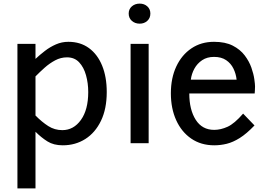

<svg xmlns="http://www.w3.org/2000/svg" viewBox="-20 -793 1472 1063"><path d="M327.5 11.5Q277 11.5 242.8 -10Q208.5 -31.5 176.5 -63.5V250H76.5V-550H176.5V-467Q200.5 -489.5 228.8 -511.2Q257 -533 289.5 -547.2Q322 -561.5 358.5 -561.5Q425 -561.5 472.5 -526.8Q520 -492 545.5 -429.5Q571 -367 571 -283.5Q571 -190.5 539.2 -124.5Q507.5 -58.5 452.5 -23.5Q397.5 11.5 327.5 11.5ZM325 -72.5Q387.5 -72.5 428 -129Q468.5 -185.5 468.5 -283.5Q468.5 -332.5 456.2 -376.5Q444 -420.5 418.2 -448Q392.5 -475.5 351 -475.5Q316.5 -475.5 285.5 -459Q254.5 -442.5 227.2 -418.2Q200 -394 176.5 -370V-153.5Q212 -117.5 247.2 -95Q282.5 -72.5 325 -72.5Z M753.5 -662Q727.5 -662 710 -677.5Q692.5 -693 692.5 -718Q692.5 -742.5 710 -757.8Q727.5 -773 753.5 -773Q778.5 -773 795.5 -757.8Q812.5 -742.5 812.5 -718Q812.5 -693 795.5 -677.5Q778.5 -662 753.5 -662ZM703 0V-550H803V0Z M1166.5 11.5Q1093 11.5 1039 -25.5Q985 -62.5 955.5 -127.5Q926 -192.5 926 -276.5Q926 -360.5 956 -424.8Q986 -489 1039.8 -525.2Q1093.5 -561.5 1165 -561.5Q1227.5 -561.5 1268.8 -540.2Q1310 -519 1334.8 -486.2Q1359.5 -453.5 1371.8 -418.5Q1384 -383.5 1388 -355Q1392 -326.5 1392 -315Q1392 -301 1391.2 -291.8Q1390.5 -282.5 1390 -275.5H1028Q1028 -186 1063.5 -130Q1099 -74 1166 -74Q1202 -74 1240 -91.2Q1278 -108.5 1326 -164L1389 -98.5Q1345 -52.5 1307.5 -29Q1270 -5.5 1235.5 3Q1201 11.5 1166.5 11.5ZM1036.5 -352H1290Q1286.5 -384.5 1272.5 -413.2Q1258.5 -442 1232 -460Q1205.5 -478 1165 -478Q1126.5 -478 1099.2 -459.8Q1072 -441.5 1056.2 -412.8Q1040.5 -384 1036.5 -352Z"/></svg>

Font: Junction Medium
Style: Regular
Weight: 500
Designer: Caroline Hadilaksono
Foundry: Caroline Hadilaksono, Tyler Finck, The League of Moveable Type
Version: Version 2.000; ttfautohint (v1.8.3)